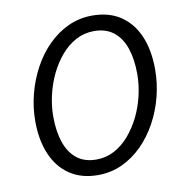

<svg xmlns="http://www.w3.org/2000/svg" viewBox="-77 -741 788 826"><g transform="rotate(-10 316.5 -328.0)"><path d="M286.3 12Q213.7 12 163 -22.1Q112.3 -56.2 85.9 -118.2Q59.5 -180.2 59.5 -262.6Q59.5 -323 74.7 -381.5Q89.8 -440 118 -492Q146.1 -544 185.5 -583.4Q224.8 -622.8 273.8 -645.6Q322.8 -668.3 379.4 -668.3Q452.6 -668.3 503.3 -634.2Q553.9 -600.2 580 -538.5Q606.1 -476.8 606.1 -393.7Q606.1 -333.3 591.2 -274.8Q576.4 -216.3 547.9 -164.3Q519.5 -112.3 480.2 -72.9Q440.8 -33.5 391.8 -10.7Q342.8 12 286.3 12ZM290.7 -55.1Q333.1 -55.1 369.4 -74.5Q405.7 -93.9 434.6 -127.6Q463.5 -161.4 484.4 -204Q505.2 -246.7 516.1 -293.8Q527 -340.9 527 -387.3Q527 -451.4 510.8 -499.5Q494.5 -547.7 460.8 -574.4Q427 -601.2 374.9 -601.2Q332.6 -601.2 296.2 -581.8Q259.9 -562.4 231 -528.7Q202.1 -494.9 181.5 -452.3Q161 -409.6 150.1 -362.5Q139.2 -315.5 139.2 -269.1Q139.2 -204.9 155.5 -156.8Q171.7 -108.7 205.2 -81.9Q238.6 -55.1 290.7 -55.1Z"/></g></svg>

Font: Source Sans Variable
Style: Italic
Weight: 200
Italic angle: -11°
Designer: Paul D. Hunt
Foundry: Adobe Systems Incorporated
Version: Version 3.006;hotconv 1.0.111;makeotfexe 2.5.65597